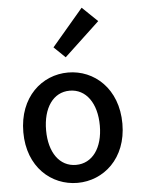

<svg xmlns="http://www.w3.org/2000/svg" viewBox="-60 -941 734 1000"><g transform="rotate(-5 307.0 -440.5)"><path d="M305 13C441 13 564 -92 564 -274C564 -458 441 -564 305 -564C168 -564 46 -458 46 -274C46 -92 168 13 305 13ZM305 -81C219 -81 165 -158 165 -274C165 -391 219 -469 305 -469C391 -469 446 -391 446 -274C446 -158 391 -81 305 -81ZM300 -644 485 -817 405 -894 241 -701Z"/></g></svg>

Font: Noto Sans Japanese Medium
Style: Regular
Weight: 500
Designer: Ryoko NISHIZUKA (kana & ideographs); Paul D. Hunt (Latin, Greek & Cyrillic); Wenlong ZHANG (bopomofo); Sandoll Communica
Foundry: Adobe Systems Incorporated
Version: Version 1.000;PS 1;hotconv 1.0.78;makeotf.lib2.5.61930